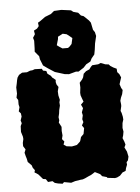

<svg xmlns="http://www.w3.org/2000/svg" viewBox="-56 -825 651 893"><g transform="rotate(-5 269.5 -378.0)"><path d="M200 25 179 22 164 18 154 9 133 11 124 -3 111 -5 99 -19 91 -28 74 -39 77 -49 68 -61 64 -73 47 -90 44 -105 40 -118 36 -134 42 -149 32 -165V-180L36 -198L35 -209L28 -232L29 -259L35 -272L31 -285L37 -303L35 -318L26 -328L31 -347L28 -360V-381L21 -392L25 -411L24 -440L28 -458L31 -474L34 -485L42 -497L57 -506H80L95 -512L106 -513L117 -517L150 -516L155 -507L170 -504L174 -491L189 -480L195 -471L210 -459L209 -449L212 -437L220 -425L215 -405L216 -386L221 -365L218 -354L219 -338L214 -318L212 -302L208 -285L210 -270L207 -260L218 -239L217 -220L219 -199L215 -182L225 -170L220 -156L233 -147L258 -144L282 -149L297 -163L299 -167L304 -184L317 -197L322 -224L313 -237L321 -252L317 -266L321 -284L318 -298L325 -317L317 -334L330 -347L325 -360L319 -377L318 -389L321 -414L320 -436L333 -451L338 -460L342 -476L354 -487L370 -494L378 -505L385 -512L413 -514L425 -519L446 -511L462 -509L468 -502L482 -493L497 -486L498 -470L507 -460L514 -444L504 -413L510 -395L516 -385L512 -366L505 -350L501 -336L503 -319V-311L498 -289L502 -279L506 -261L507 -248L502 -232L500 -209L503 -192L500 -175L496 -162L503 -145L507 -131L501 -118L511 -98L516 -74L512 -57L505 -49L506 -37L500 -22L497 -9L482 -3L469 11L455 18L445 20L410 16L407 12L386 6L378 -4L354 -16L335 -4L323 1L306 9L295 13L284 14L259 18L240 24L207 18ZM274 -480 254 -482 209 -496 178 -516 157 -531 145 -561 143 -575 124 -598 125 -614 126 -649 122 -663 132 -679 129 -696 144 -704 153 -715 151 -731 164 -739 186 -755 214 -766 230 -779 264 -781 309 -775 319 -767 341 -761 353 -747 365 -743 388 -721 396 -710 403 -676 411 -664 415 -646 407 -612 403 -582 399 -561 385 -544 378 -530 358 -519 344 -504 319 -488 307 -489ZM254 -602H280L288 -608L298 -619L304 -646L292 -656L279 -666L261 -670L238 -658L237 -647L229 -619L240 -611Z"/></g></svg>

Font: Winky Rough ExtraBold
Style: Regular
Weight: 800
Designer: Simon Atzbach
Foundry: typofactur
Version: Version 1.206; ttfautohint (v1.8.4.7-5d5b)